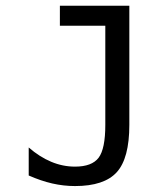

<svg xmlns="http://www.w3.org/2000/svg" viewBox="-20 -624 540 656"><path d="M78.1 -24.4V-120.1Q115.2 -87.9 154.8 -71.3Q194.3 -54.7 236.3 -54.7Q293.9 -54.7 316.9 -85Q339.8 -115.2 339.8 -197.3V-536.1H184.6V-604.5H421.9V-197.3Q421.9 -83 378.9 -35.6Q335.9 11.7 236.3 11.7Q197.3 11.7 158.7 2.9Q120.1 -5.9 78.1 -24.4Z"/></svg>

Font: BabelStone Marchen
Style: Regular
Weight: 400
Designer: Andrew West
Foundry: Andrew West
Version: Version 9.003 2021-11-11